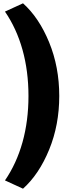

<svg xmlns="http://www.w3.org/2000/svg" viewBox="-20 -908 414 1160"><path d="M10 182Q80 80 116 -49Q152 -178 152 -328Q152 -478 116 -607Q80 -736 10 -838L119 -888Q216 -801 277 -652Q338 -503 338 -328Q338 -153 277 -4Q216 145 119 232Z"/></svg>

Font: Alfa Slab One
Style: Regular
Weight: 400
Designer: JM Sole
Foundry: JM Sole
Version: Version 2.000